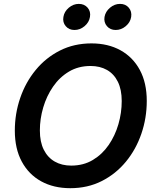

<svg xmlns="http://www.w3.org/2000/svg" viewBox="-20 -962 804 992"><path d="M343.3 10.3Q257.3 10.3 192.9 -25.1Q128.4 -60.5 92.5 -127.2Q56.6 -193.8 56.6 -287.1Q56.6 -375 84.5 -456.1Q112.3 -537.1 164.6 -600.6Q216.8 -664.1 289.8 -700.9Q362.8 -737.8 452.6 -737.8Q538.1 -737.8 602.3 -702.4Q666.5 -667 702.4 -600.6Q738.3 -534.2 738.3 -440.4Q738.3 -352.1 710.4 -271Q682.6 -189.9 630.6 -126.7Q578.6 -63.5 505.9 -26.6Q433.1 10.3 343.3 10.3ZM348.1 -106.4Q411.1 -106.4 459.7 -135.5Q508.3 -164.6 541.5 -212.9Q574.7 -261.2 591.8 -320.3Q608.9 -379.4 608.9 -439.9Q608.9 -499 588.9 -539.6Q568.8 -580.1 532.7 -600.6Q496.6 -621.1 447.8 -621.1Q384.8 -621.1 336.2 -592Q287.6 -563 254.2 -514.4Q220.7 -465.8 203.4 -407Q186 -348.1 186 -288.1Q186 -228.5 206.3 -188.2Q226.6 -147.9 262.9 -127.2Q299.3 -106.4 348.1 -106.4ZM577.6 -807.1Q549.3 -807.1 532.5 -826.9Q515.6 -846.7 520 -874.5Q524.9 -902.3 548.3 -922.1Q571.8 -941.9 600.1 -941.9Q628.9 -941.9 645.5 -922.1Q662.1 -902.3 657.7 -874.5Q653.3 -846.7 629.9 -826.9Q606.4 -807.1 577.6 -807.1ZM364.7 -807.1Q336.4 -807.1 319.6 -826.9Q302.7 -846.7 307.6 -874.5Q312 -902.3 335.4 -922.1Q358.9 -941.9 387.2 -941.9Q416 -941.9 432.9 -922.1Q449.7 -902.3 444.8 -874.5Q440.4 -846.7 417 -826.9Q393.6 -807.1 364.7 -807.1Z"/></svg>

Font: Inter 18pt SemiBold
Style: Italic
Weight: 600
Italic angle: -9.3988°
Designer: Rasmus Andersson
Foundry: rsms
Version: Version 4.001;git-66647c0bb